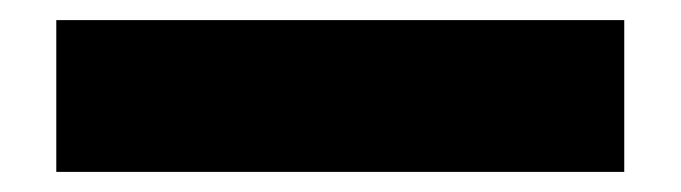

<svg xmlns="http://www.w3.org/2000/svg" viewBox="-20 38 677 191"><path d="M36 58H601V209H36Z"/></svg>

Font: Encode Sans Narrow
Style: Black
Weight: 900
Designer: Pablo Impallari, Andres Torresi
Foundry: Pablo Impallari, Andres Torresi
Version: Version 1.000; ttfautohint (v1.00) -l 8 -r 50 -G 200 -x 14 -